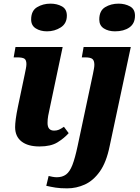

<svg xmlns="http://www.w3.org/2000/svg" viewBox="-20 -794 771 1054"><path d="M238 -622Q202 -622 176.5 -638Q151 -654 151 -687Q151 -735 183.5 -754.5Q216 -774 257 -774Q293 -774 320 -759Q347 -744 347 -708Q347 -665 313.5 -643.5Q280 -622 238 -622ZM197 10Q133 10 98 -17.5Q63 -45 63 -96Q63 -113 66.5 -140.5Q70 -168 79 -211L116 -387Q119 -402 122 -417Q125 -432 125 -442Q125 -464 114.5 -471.5Q104 -479 75 -479H55L65 -536H324L255 -209Q248 -178 244.5 -158.5Q241 -139 241 -119Q241 -77 277 -77Q292 -77 303.5 -82Q315 -87 331 -98L357 -63Q332 -35 295.5 -12.5Q259 10 197 10ZM611 -622Q575 -622 550 -638Q525 -654 525 -687Q525 -735 557 -754.5Q589 -774 631 -774Q666 -774 693.5 -759Q721 -744 721 -708Q721 -665 690.5 -643.5Q660 -622 611 -622ZM349 240Q311 240 285.5 236Q260 232 234 226L247 172Q254 174 267.5 176.5Q281 179 292 179Q322 179 342.5 164Q363 149 377.5 111.5Q392 74 406 8L490 -387Q493 -402 495.5 -415.5Q498 -429 498 -438Q498 -461 487.5 -470Q477 -479 448 -479H429L439 -536H698L582 8Q564 97 528 147.5Q492 198 445.5 219Q399 240 349 240Z"/></svg>

Font: Noto Serif ExtraBold
Style: Italic
Weight: 800
Italic angle: -12°
Designer: Monotype Design Team
Foundry: Monotype Imaging Inc.
Version: Version 2.013